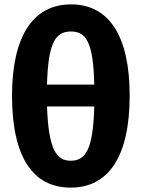

<svg xmlns="http://www.w3.org/2000/svg" viewBox="-20 -840 648 878"><path d="M305 -820C131 -820 35 -674 35 -402C35 -123 130 18 303 18C477 18 573 -125 573 -403C573 -676 478 -820 305 -820ZM305 -696C374 -696 407 -646 411 -453H195C200 -646 234 -696 305 -696ZM303 -105C238 -105 202 -156 195 -353H411C406 -157 372 -105 303 -105Z"/></svg>

Font: Glow Sans SC Normal ExtraBold
Style: Regular
Weight: 800
Designer: Ryoko NISHIZUKA (kana, bopomofo & ideographs); Paul D. Hunt (Latin, Greek & Cyrillic); Sandoll Communications, Soo-young
Version: Version 0.93